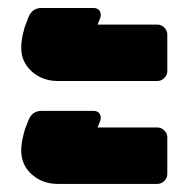

<svg xmlns="http://www.w3.org/2000/svg" viewBox="-20 -495 473 482"><path d="M33.3 -116.7Q33.3 -132.5 37.5 -151.2Q41.7 -170 46.7 -180.8L50.8 -191.7Q60 -216.7 84.2 -216.7H215Q225 -216.7 230 -209.6Q235 -202.5 231.7 -191.7L225 -175H375Q385 -175 392.5 -167.5Q400 -160 400 -150V-58.3Q400 -48.3 392.5 -40.8Q385 -33.3 375 -33.3H125Q86.7 -33.3 60 -57.1Q33.3 -80.8 33.3 -116.7ZM33.3 -375Q33.3 -390.8 37.5 -409.6Q41.7 -428.3 46.7 -439.2L50.8 -450Q60 -475 84.2 -475H215Q225 -475 230 -467.9Q235 -460.8 231.7 -450L225 -433.3H375Q385 -433.3 392.5 -425.8Q400 -418.3 400 -408.3V-316.7Q400 -306.7 392.5 -299.2Q385 -291.7 375 -291.7H125Q86.7 -291.7 60 -315.4Q33.3 -339.2 33.3 -375Z"/></svg>

Font: BoonTook Mon
Style: Regular
Weight: 400
Designer: Sungsit Sawaiwan
Foundry: FontUni
Version: Version 3.0